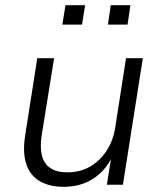

<svg xmlns="http://www.w3.org/2000/svg" viewBox="-20 -714 621 742"><path d="M226 8Q171 8 133.5 -14Q96 -36 81.5 -80Q67 -124 77 -189L124 -489H189L141 -190Q134 -145 142 -113Q150 -81 174.5 -64.5Q199 -48 240 -48Q290 -48 328.5 -70.5Q367 -93 392 -131.5Q417 -170 425 -219L467 -489H532L455 0H393L411 -113H416Q388 -54 339.5 -23Q291 8 226 8ZM397 -619 408 -694H484L473 -619ZM221 -619 233 -694H309L297 -619Z"/></svg>

Font: Nunito Sans 10pt Light
Style: Italic
Weight: 300
Italic angle: -9°
Designer: Vernon Adams
Foundry: Vernon Adams
Version: Version 3.101;gftools[0.9.27]